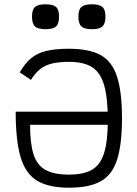

<svg xmlns="http://www.w3.org/2000/svg" viewBox="-20 -860 640 894"><path d="M301 -633Q395 -633 448.5 -603.5Q502 -574 525 -503Q548 -432 548 -309Q548 -187 525 -116Q502 -45 448.5 -15.5Q395 14 301 14Q207 14 153 -18.5Q99 -51 76 -128Q53 -205 53 -340H517V-279H120Q120 -191 136.5 -140.5Q153 -90 192.5 -68.5Q232 -47 301 -47Q370 -47 409 -70Q448 -93 465 -148.5Q482 -204 482 -300Q482 -404 465 -463Q448 -522 409 -547Q370 -572 301 -572Q254 -572 221.5 -564Q189 -556 166.5 -538Q144 -520 124 -488L72 -523Q96 -565 125 -589Q154 -613 196 -623Q238 -633 301 -633ZM408 -724Q373 -724 359 -737Q345 -750 345 -783Q345 -815 359 -827.5Q373 -840 408 -840Q443 -840 457 -827.5Q471 -815 471 -783Q471 -750 457 -737Q443 -724 408 -724ZM192 -724Q157 -724 143 -737Q129 -750 129 -783Q129 -815 143 -827.5Q157 -840 192 -840Q227 -840 241 -827.5Q255 -815 255 -783Q255 -750 241 -737Q227 -724 192 -724Z"/></svg>

Font: Victor Mono Light
Style: Regular
Weight: 300
Monospace: yes
Designer: Rune Bjørnerås
Version: Version 1.561;gftools[0.9.30]